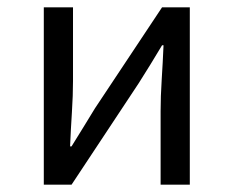

<svg xmlns="http://www.w3.org/2000/svg" viewBox="-20 -506 640 526"><path d="M100 0V-486H180V-284Q180 -245 177 -198.5Q174 -152 172 -105H176Q190 -128 208.5 -157.5Q227 -187 240 -209L424 -486H500V0H420V-202Q420 -241 423 -288Q426 -335 428 -382H424Q411 -360 392.5 -330Q374 -300 360 -278L176 0Z"/></svg>

Font: Source Code Pro
Style: Regular
Weight: 400
Monospace: yes
Designer: Paul D. Hunt, Teo Tuominen
Foundry: Adobe Systems Incorporated
Version: Version 1.018;hotconv 1.0.116;makeotfexe 2.5.65601